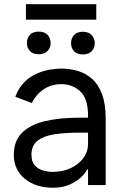

<svg xmlns="http://www.w3.org/2000/svg" viewBox="-20 -878 574 911"><path d="M397.7 0V-73.9H393.5Q384.9 -56.1 363.5 -35.9Q342 -15.6 308.8 -1.4Q275.6 12.8 231.5 12.8Q149.5 12.8 97.5 -30.2Q45.5 -73.2 45.5 -143.5Q45.5 -208.8 83.8 -247.3Q122.2 -285.9 191.4 -302.7Q260.7 -319.6 353.7 -319.6H397.7V-329.5Q397.7 -410.5 360.6 -444.6Q323.5 -478.7 271.3 -478.7Q223.4 -478.7 187.1 -454.2Q150.9 -429.7 130.7 -389.2L52.6 -419Q68.9 -462.4 96.1 -488.8Q123.2 -515.3 154.8 -528.9Q186.4 -542.6 216.8 -547.6Q247.2 -552.6 269.9 -552.6Q311.1 -552.6 348.9 -541.5Q386.7 -530.5 416.7 -504.1Q446.7 -477.6 464.1 -431.3Q481.5 -384.9 481.5 -313.9V0ZM397.7 -248.6H353.7Q289.8 -248.6 239 -240.9Q188.2 -233.3 158.7 -210.8Q129.3 -188.2 129.3 -143.5Q129.3 -109.4 146.1 -92Q163 -74.6 186.3 -68.5Q209.5 -62.5 228.7 -62.5Q279.1 -62.5 317.1 -81Q355.1 -99.4 376.4 -129.3Q397.7 -159.1 397.7 -193.2ZM436.8 -858V-784.8H103V-858ZM107.6 -674Q107.6 -696.7 121.6 -712.4Q135.7 -728 163.7 -728Q191.4 -728 205.8 -712.4Q220.2 -696.7 220.2 -674Q220.2 -651.6 205.8 -636.2Q191.4 -620.7 163.7 -620.7Q135.7 -620.7 121.6 -636.2Q107.6 -651.6 107.6 -674ZM317.1 -672.9Q317.1 -695.7 331.1 -711.5Q345.2 -727.3 373.2 -727.3Q400.9 -727.3 415.3 -711.5Q429.7 -695.7 429.7 -672.9Q429.7 -650.6 415.3 -635.1Q400.9 -619.7 373.2 -619.7Q345.2 -619.7 331.1 -635.1Q317.1 -650.6 317.1 -672.9Z"/></svg>

Font: Interface
Style: Regular
Weight: 400
Designer: Rasmus Andersson
Foundry: rsms
Version: Version 1.8